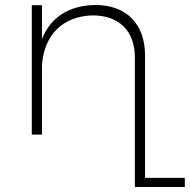

<svg xmlns="http://www.w3.org/2000/svg" viewBox="-20 -542 764 773"><path d="M564 174V-318C564 -445 490 -522 363 -522C258 -520 184 -473 149 -385V-521H108V0H149V-281C158 -402 233 -477 353 -480C460 -480 523 -417 523 -310V211H724V174Z"/></svg>

Font: Montserrat arm ExtraLight
Style: Regular
Weight: 275
Designer: Julieta Ulanovsky
Foundry: Julieta Ulanovsky
Version: Version 6.000;PS 006.000;hotconv 1.0.88;makeotf.lib2.5.64775